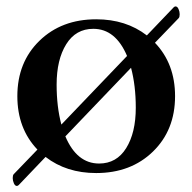

<svg xmlns="http://www.w3.org/2000/svg" viewBox="-20 -537 612 611"><path d="M20.5 29.8Q20.5 21 23.4 17.6L99.1 -61Q35.2 -127.9 35.2 -231Q35.2 -338.9 105.5 -407.2Q175.8 -475.6 286.1 -475.6Q380.9 -475.6 447.3 -424.3L532.7 -513.7Q535.6 -516.6 538.6 -516.6Q544.4 -516.6 548.1 -508.3Q551.8 -500 551.8 -491.7Q551.8 -482.9 548.8 -479.5L473.1 -400.9Q537.1 -334 537.1 -231Q537.1 -123 466.8 -54.7Q396.5 13.7 286.1 13.7Q191.4 13.7 125 -37.6L39.6 51.8Q36.6 54.7 33.7 54.7Q27.8 54.7 24.2 46.4Q20.5 38.1 20.5 29.8ZM160.2 -267.6Q160.2 -197.3 175.3 -140.6L384.3 -358.9Q347.7 -445.3 276.9 -445.3Q221.2 -445.3 190.7 -396.2Q160.2 -347.2 160.2 -267.6ZM188 -103Q224.6 -16.6 295.4 -16.6Q351.1 -16.6 381.6 -65.7Q412.1 -114.7 412.1 -194.3Q412.1 -264.6 397 -321.3Z"/></svg>

Font: Monomachus
Style: Medium
Weight: 500
Designer: Alexey Kryukov
Version: Version 1.0